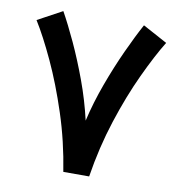

<svg xmlns="http://www.w3.org/2000/svg" viewBox="-76 -737 757 807"><g transform="rotate(10 302.0 -333.0)"><path d="M247.1 0Q227.1 -127.4 189.2 -243.2Q151.4 -358.9 107.7 -452.9Q64 -546.9 25.4 -608.9L129.9 -665.5Q158.2 -614.7 190.7 -544.7Q223.1 -474.6 252.9 -393.8Q282.7 -313 302.2 -228.5Q320.3 -307.6 350.1 -388.9Q379.9 -470.2 413.1 -542.5Q446.3 -614.7 474.1 -665.5L578.6 -608.9Q540.5 -546.9 496.6 -452.9Q452.6 -358.9 415 -243.2Q377.4 -127.4 357.4 0Z"/></g></svg>

Font: Vazirmatn FD NL SemiBold
Style: Regular
Weight: 600
Designer: Saber Rastikerdar
Foundry: Saber Rastikerdar
Version: Version 33.003